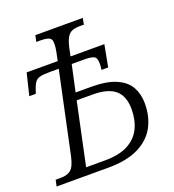

<svg xmlns="http://www.w3.org/2000/svg" viewBox="-139 -815 830 917"><g transform="rotate(-20 276.5 -357.0)"><path d="M-8 0 -1 -32H25Q58 -32 76.5 -47Q95 -62 106 -111L194 -525H150Q117 -525 99.5 -521Q82 -517 72.5 -503.5Q63 -490 54 -461L50 -450H17L44 -561H202L211 -605Q220 -652 211 -667Q202 -682 160 -682H137L144 -714H385L379 -682H360Q337 -682 321 -676.5Q305 -671 294 -653.5Q283 -636 275 -599L267 -561H439L418 -450H384L386 -465Q389 -504 377.5 -514.5Q366 -525 326 -525H260L231 -391H309Q389 -391 436.5 -370Q484 -349 504 -312.5Q524 -276 524 -229Q524 -161 495.5 -109.5Q467 -58 407.5 -29Q348 0 255 0ZM251 -38Q325 -38 369.5 -62Q414 -86 434.5 -128Q455 -170 455 -225Q455 -291 418.5 -322.5Q382 -354 304 -354H223L156 -38Z"/></g></svg>

Font: Noto Serif SemiCondensed Light
Style: Italic
Weight: 300
Width: 4
Italic angle: -12°
Designer: Monotype Design Team
Foundry: Monotype Imaging Inc.
Version: Version 2.013; ttfautohint (v1.8.4.7-5d5b)